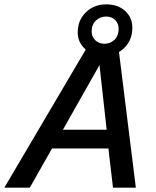

<svg xmlns="http://www.w3.org/2000/svg" viewBox="-63 -862 717 882"><path d="M-43 0 346 -660H479L561 0H456L435 -180H176L74 0ZM226 -266H427L394 -563ZM425 -842Q479 -842 512 -811.5Q545 -781 545 -735Q545 -679 508.5 -642.5Q472 -606 415 -606Q362 -606 328 -637Q294 -668 294 -713Q294 -769 331.5 -805.5Q369 -842 425 -842ZM424 -786Q397 -786 377.5 -767.5Q358 -749 358 -718Q358 -693 375 -677Q392 -661 417 -661Q444 -661 463 -679.5Q482 -698 482 -730Q482 -754 466 -770Q450 -786 424 -786Z"/></svg>

Font: Kantumruy Pro Medium
Style: Italic
Weight: 500
Italic angle: -13°
Designer: Sovichet Tep
Foundry: Sovichet Tep
Version: Version 1.002